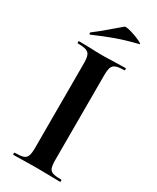

<svg xmlns="http://www.w3.org/2000/svg" viewBox="-203 -855 748 914"><g transform="rotate(30 171.0 -397.5)"><path d="M298 -12Q301 -12 301 -6Q301 0 298 0Q265 0 246 -1L170 -2L96 -1Q76 0 42 0Q40 0 40 -6Q40 -12 42 -12Q74 -12 89 -17Q104 -22 109.5 -36.5Q115 -51 115 -81V-544Q115 -574 109.5 -588Q104 -602 89 -607.5Q74 -613 42 -613Q40 -613 40 -619Q40 -625 42 -625L96 -624Q142 -622 170 -622Q201 -622 247 -624L298 -625Q301 -625 301 -619Q301 -613 298 -613Q267 -613 252 -607Q237 -601 232 -586.5Q227 -572 227 -542V-81Q227 -50 232 -36Q237 -22 251.5 -17Q266 -12 298 -12ZM72 -678Q68 -678 67 -682.5Q66 -687 69 -689Q98 -710 150 -755Q180 -781 195 -793Q200 -798 230.5 -789.5Q261 -781 284.5 -769.5Q308 -758 296 -756Q234 -741 182.5 -722.5Q131 -704 74 -679Z"/></g></svg>

Font: Cormorant Infant
Style: Bold
Weight: 700
Designer: Christian Thalmann (Catharsis Fonts)
Foundry: Catharsis Fonts
Version: Version 4.000